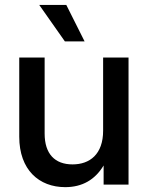

<svg xmlns="http://www.w3.org/2000/svg" viewBox="-20 -749 600 779"><path d="M244.6 10.3C313 10.3 365.2 -19 400.4 -77.6V0H501.5V-515.6H398.4V-218.8C398.4 -123 344.2 -82 274.4 -82C202.6 -82 161.1 -124.5 161.1 -207V-515.6H58.1V-194.3C58.1 -59.6 138.7 10.3 244.6 10.3ZM139.2 -729 243.2 -581.1H323.2L249 -729Z"/></svg>

Font: Inteeer Medium
Style: Regular
Weight: 500
Designer: Rasmus Andersson
Foundry: rsms
Version: Version 4.001;Glyphs 3.4 (3402)